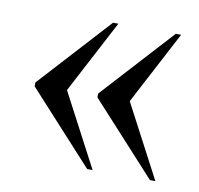

<svg xmlns="http://www.w3.org/2000/svg" viewBox="-53 -515 509 491"><g transform="rotate(10 201.5 -270.0)"><path d="M366 -80H380L280 -270L380 -460H366L197 -275V-265ZM203 -80H217L117 -270L217 -460H203L34 -275V-265Z"/></g></svg>

Font: Noto Serif Display ExtraCondensed
Style: Regular
Weight: 400
Width: 2
Designer: Monotype Design Team
Foundry: Monotype Imaging Inc.
Version: Version 2.009